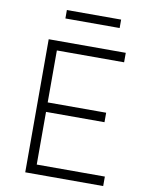

<svg xmlns="http://www.w3.org/2000/svg" viewBox="-100 -1007 824 1077"><g transform="rotate(10 312.0 -468.5)"><path d="M120 0ZM192 -937H501V-889H192ZM564 -54V0H120V-758H559V-704H176V-408H509V-354H176V-54Z"/></g></svg>

Font: Biryani ExtraLight
Style: Regular
Weight: 275
Designer: Dan Reynolds and Mathieu Reguer
Foundry: Dan Reynolds and Mathieu Reguer
Version: Version 1.004; ttfautohint (v1.1) -l 5 -r 5 -G 72 -x 0 -D la